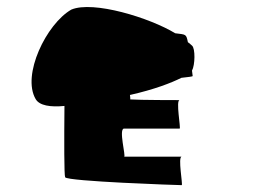

<svg xmlns="http://www.w3.org/2000/svg" viewBox="-20 -875 798 560"><path d="M84 -586C95 -567 127 -562 168 -566C167 -464 167 -364 170 -358C176 -346 498 -335 510 -335C514 -335 498 -418 510 -418H342C348 -418 325 -500 342 -500H504C508 -500 492 -583 504 -583C504 -583 388 -583 360 -585C360 -587 360 -593 359 -598C430 -614 479 -633 509 -648C529 -650 542 -652 542 -653C542 -655 541 -661 540 -669C549 -685 550 -734 540 -742C537 -745 533 -748 528 -752C523 -776 523 -774 491 -778C417 -823 252 -874 188 -847C115 -805 43 -656 84 -586Z"/></svg>

Font: Ampere
Style: SuExt
Weight: 400
Version: Version 1